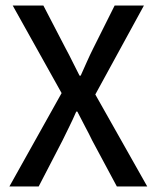

<svg xmlns="http://www.w3.org/2000/svg" viewBox="-20 -675 567 695"><path d="M14 0 203 -338 26 -655H137L218 -499Q230 -477 241.5 -453.5Q253 -430 268 -401H272Q285 -430 295.5 -453.5Q306 -477 317 -499L395 -655H501L325 -333L513 0H403L314 -166Q302 -191 288.5 -216Q275 -241 260 -271H256Q243 -241 230.5 -216Q218 -191 206 -166L120 0Z"/></svg>

Font: UmiuVSE Medium
Style: Regular
Weight: 500
Designer: Paul D. Hunt
Foundry: Adobe
Version: Version 3.046;September 5, 2023;FontCreator 14.0.0.2901 64-b